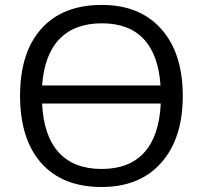

<svg xmlns="http://www.w3.org/2000/svg" viewBox="-20 -745 820 775"><path d="M717.8 -357.9Q717.8 -186.5 631.1 -88.4Q544.4 9.8 390.1 9.8Q232.4 9.8 146.7 -86.7Q61 -183.1 61 -358.9Q61 -533.2 147 -629.2Q232.9 -725.1 391.1 -725.1Q544.9 -725.1 631.3 -627.4Q717.8 -529.8 717.8 -357.9ZM390.1 -63Q502 -63 562.3 -129.6Q622.6 -196.3 628.9 -327.1H149.9Q156.2 -196.8 217 -129.9Q277.8 -63 390.1 -63ZM391.1 -650.9Q281.7 -650.9 220.5 -587.9Q159.2 -524.9 149.9 -399.9H627.9Q619.6 -523.9 560.1 -587.4Q500.5 -650.9 391.1 -650.9Z"/></svg>

Font: Open Sans ACDW
Style: acdw
Weight: 400
Foundry: Ascender Corporation
Version: Version 1.10